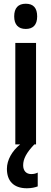

<svg xmlns="http://www.w3.org/2000/svg" viewBox="-20 -773 275 1028"><path d="M118 -753C77 -753 56 -730 56 -685C56 -641 78 -618 118 -618C158 -618 179 -641 179 -685C179 -729 160 -753 118 -753ZM104 112C104 78 121 45 164 0H173V-543H62V0H88C45 35 17 83 17 131C17 195 52 235 124 235C149 235 169 230 182 225V151C174 155 164 159 147 159C120 159 104 141 104 112Z"/></svg>

Font: Noto Sans Gurmukhi UI ExtraCondensed SemiBold
Style: Regular
Weight: 600
Width: 2
Designer: Jelle Bosma - Monotype Design Team
Foundry: Monotype Imaging Inc.
Version: Version 2.004